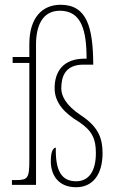

<svg xmlns="http://www.w3.org/2000/svg" viewBox="-20 -775 488 805"><path d="M299 10C368 10 410 -42 410 -133C410 -194 393 -243 320 -291C253 -335 237 -376 237 -404C237 -451 251 -504 330 -504H371C370 -660 345 -755 234 -755C159 -755 103 -703 103 -590V-536H33V-511H103V-103C103 -29 97 -20 47 -20H30V0H131V-588C131 -662 155 -730 231 -730C321 -730 343 -649 343 -529C242 -532 209 -472 209 -405C209 -344 251 -300 311 -264C368 -226 382 -191 382 -133C382 -58 353 -15 299 -15C236 -15 212 -62 214 -156C207 -156 193 -148 193 -99C193 -43 223 10 299 10Z"/></svg>

Font: Noto Serif Lao ExtraCondensed Thin
Style: Regular
Weight: 100
Width: 2
Designer: Monotype Design Team
Foundry: Monotype Imaging Inc.
Version: Version 2.003